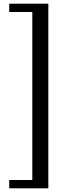

<svg xmlns="http://www.w3.org/2000/svg" viewBox="-20 -820 334 1040"><path d="M241.8 200H30V155H155V-755H30V-800H241.8Z"/></svg>

Font: Big Shoulders Text SC Thin
Style: Regular
Weight: 100
Designer: Patric King
Foundry: XO Type Co
Version: Version 2.002